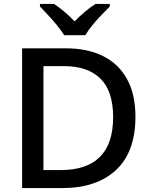

<svg xmlns="http://www.w3.org/2000/svg" viewBox="-20 -961 771 981"><path d="M672 -365Q672 -184 572.5 -92Q473 0 298 0H93V-714H318Q427 -714 506.5 -674.5Q586 -635 629 -557Q672 -479 672 -365ZM558 -362Q558 -496 493 -559.5Q428 -623 308 -623H202V-92H289Q558 -92 558 -362ZM308 -781Q294 -804 272 -831Q250 -858 226 -883.5Q202 -909 184 -928V-941H256Q309 -906 361 -852Q388 -879 414.5 -901.5Q441 -924 468 -941H541V-928Q522 -909 497.5 -883.5Q473 -858 451 -831Q429 -804 416 -781Z"/></svg>

Font: Noto Sans Lao Looped Medium
Style: Regular
Weight: 500
Designer: Mark Frömberg, Ben Mitchell
Foundry: The Fontpad Ltd
Version: Version 1.002; ttfautohint (v1.8.4.7-5d5b)